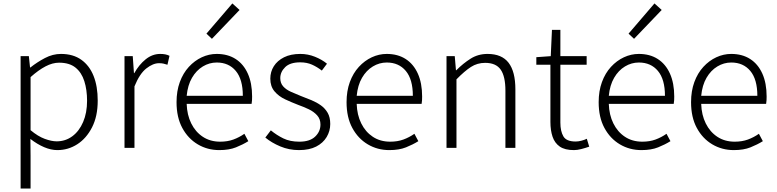

<svg xmlns="http://www.w3.org/2000/svg" viewBox="-20 -861 4526 1118"><path d="M100 237V-534H148L155 -468H157Q196 -499 241.5 -523Q287 -547 335 -547Q406 -547 453.5 -513Q501 -479 525 -418.5Q549 -358 549 -275Q549 -184 516 -119.5Q483 -55 430 -21Q377 13 314 13Q277 13 237 -4Q197 -21 157 -52L158 46V237ZM310 -38Q361 -38 401 -67.5Q441 -97 464 -150.5Q487 -204 487 -274Q487 -338 471 -388.5Q455 -439 419.5 -467.5Q384 -496 324 -496Q286 -496 245 -474.5Q204 -453 158 -412V-103Q201 -67 240.5 -52.5Q280 -38 310 -38Z M705 0V-534H753L760 -435H762Q789 -484 828 -515.5Q867 -547 913 -547Q929 -547 942 -544.5Q955 -542 967 -536L955 -484Q942 -488 932 -490.5Q922 -493 906 -493Q871 -493 832 -462.5Q793 -432 763 -358V0Z M1257 13Q1188 13 1131.5 -20.5Q1075 -54 1041.5 -116Q1008 -178 1008 -266Q1008 -331 1027 -383Q1046 -435 1079.5 -471.5Q1113 -508 1155 -527.5Q1197 -547 1242 -547Q1306 -547 1352 -517.5Q1398 -488 1423 -432.5Q1448 -377 1448 -299Q1448 -288 1447.5 -277.5Q1447 -267 1445 -256H1067Q1069 -192 1093.5 -142.5Q1118 -93 1161 -64.5Q1204 -36 1262 -36Q1305 -36 1339 -48.5Q1373 -61 1403 -82L1426 -39Q1394 -19 1354 -3Q1314 13 1257 13ZM1067 -303H1394Q1394 -399 1353 -448Q1312 -497 1242 -497Q1199 -497 1161 -474Q1123 -451 1098 -408Q1073 -365 1067 -303ZM1214 -635 1182 -665 1333 -841 1375 -803Z M1721 13Q1663 13 1612 -8.5Q1561 -30 1525 -60L1557 -102Q1591 -74 1630 -55Q1669 -36 1723 -36Q1784 -36 1815 -65.5Q1846 -95 1846 -136Q1846 -168 1826.5 -189.5Q1807 -211 1777.5 -225Q1748 -239 1717 -250Q1678 -265 1640.5 -282.5Q1603 -300 1578.5 -329Q1554 -358 1554 -403Q1554 -443 1574.5 -475.5Q1595 -508 1634 -527.5Q1673 -547 1729 -547Q1773 -547 1814 -530.5Q1855 -514 1884 -490L1854 -450Q1827 -471 1797 -484.5Q1767 -498 1728 -498Q1669 -498 1640.5 -470Q1612 -442 1612 -406Q1612 -377 1629 -358Q1646 -339 1674 -326.5Q1702 -314 1732 -302Q1764 -290 1794 -277.5Q1824 -265 1848.5 -247.5Q1873 -230 1888 -204Q1903 -178 1903 -139Q1903 -98 1882 -63Q1861 -28 1821 -7.5Q1781 13 1721 13Z M2247 13Q2178 13 2121.5 -20.5Q2065 -54 2031.5 -116Q1998 -178 1998 -266Q1998 -331 2017 -383Q2036 -435 2069.5 -471.5Q2103 -508 2145 -527.5Q2187 -547 2232 -547Q2296 -547 2342 -517.5Q2388 -488 2413 -432.5Q2438 -377 2438 -299Q2438 -288 2437.5 -277.5Q2437 -267 2435 -256H2057Q2059 -192 2083.5 -142.5Q2108 -93 2151 -64.5Q2194 -36 2252 -36Q2295 -36 2329 -48.5Q2363 -61 2393 -82L2416 -39Q2384 -19 2344 -3Q2304 13 2247 13ZM2057 -303H2384Q2384 -399 2343 -448Q2302 -497 2232 -497Q2189 -497 2151 -474Q2113 -451 2088 -408Q2063 -365 2057 -303Z M2580 0V-534H2628L2635 -452H2637Q2677 -492 2720.5 -519.5Q2764 -547 2819 -547Q2902 -547 2941.5 -495.5Q2981 -444 2981 -341V0H2923V-333Q2923 -416 2895.5 -455.5Q2868 -495 2805 -495Q2759 -495 2722 -471Q2685 -447 2638 -399V0Z M3322 13Q3269 13 3239.5 -7.5Q3210 -28 3197.5 -65Q3185 -102 3185 -151V-484H3103V-528L3187 -534L3194 -687H3243V-534H3396V-484H3243V-147Q3243 -97 3260.5 -67Q3278 -37 3332 -37Q3347 -37 3365 -41.5Q3383 -46 3397 -53L3411 -7Q3388 1 3364.5 7Q3341 13 3322 13Z M3715 13Q3646 13 3589.5 -20.5Q3533 -54 3499.5 -116Q3466 -178 3466 -266Q3466 -331 3485 -383Q3504 -435 3537.5 -471.5Q3571 -508 3613 -527.5Q3655 -547 3700 -547Q3764 -547 3810 -517.5Q3856 -488 3881 -432.5Q3906 -377 3906 -299Q3906 -288 3905.5 -277.5Q3905 -267 3903 -256H3525Q3527 -192 3551.5 -142.5Q3576 -93 3619 -64.5Q3662 -36 3720 -36Q3763 -36 3797 -48.5Q3831 -61 3861 -82L3884 -39Q3852 -19 3812 -3Q3772 13 3715 13ZM3525 -303H3852Q3852 -399 3811 -448Q3770 -497 3700 -497Q3657 -497 3619 -474Q3581 -451 3556 -408Q3531 -365 3525 -303ZM3672 -635 3640 -665 3791 -841 3833 -803Z M4253 13Q4184 13 4127.5 -20.5Q4071 -54 4037.5 -116Q4004 -178 4004 -266Q4004 -331 4023 -383Q4042 -435 4075.5 -471.5Q4109 -508 4151 -527.5Q4193 -547 4238 -547Q4302 -547 4348 -517.5Q4394 -488 4419 -432.5Q4444 -377 4444 -299Q4444 -288 4443.5 -277.5Q4443 -267 4441 -256H4063Q4065 -192 4089.5 -142.5Q4114 -93 4157 -64.5Q4200 -36 4258 -36Q4301 -36 4335 -48.5Q4369 -61 4399 -82L4422 -39Q4390 -19 4350 -3Q4310 13 4253 13ZM4063 -303H4390Q4390 -399 4349 -448Q4308 -497 4238 -497Q4195 -497 4157 -474Q4119 -451 4094 -408Q4069 -365 4063 -303Z"/></svg>

Font: Noto Sans TC Thin Light
Style: Regular
Weight: 300
Version: Version 2.004-H2;hotconv 1.0.118;makeotfexe 2.5.65603